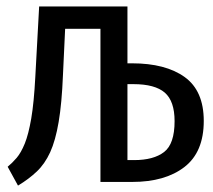

<svg xmlns="http://www.w3.org/2000/svg" viewBox="-20 -560 655 591"><path d="M372.3 -540V-365.1H386.2Q489.7 -365.1 548.5 -322.8Q607.2 -280.5 607.2 -187.7Q607.2 -91.8 547.7 -45.9Q488.2 0 387.2 0H289.2V-471.3H180.5L173.8 -329.2Q170.3 -241.5 160.5 -184.4Q150.8 -127.2 134.4 -91.3Q117.9 -55.4 93.3 -32.1Q68.7 -8.7 35.4 11.3L3.6 -46.7Q17.9 -58.5 31.3 -74.1Q44.6 -89.7 56.2 -117.9Q67.7 -146.2 76.2 -195.4Q84.6 -244.6 88.7 -323.6L100.5 -540ZM390.8 -301H372.3V-67.2H392.8Q452.8 -67.2 485.1 -92.1Q517.4 -116.9 517.4 -187.2Q517.4 -248.7 487.2 -274.9Q456.9 -301 390.8 -301Z"/></svg>

Font: FiraCode Nerd Font
Style: Regular
Weight: 400
Designer: Carrois Corporate, Edenspiekermann AG, Nikita Prokopov
Foundry: Carrois Corporate, Edenspiekermann AG, Nikita Prokopov
Version: Version 6.002;Nerd Fonts 3.4.0